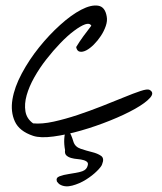

<svg xmlns="http://www.w3.org/2000/svg" viewBox="-20 -501 586 693"><path d="M99.6 -10.7Q49.8 -27.3 33.7 -62.5Q17.6 -97.7 24.9 -142.1Q32.2 -186.5 58.6 -235.8Q85 -285.2 121.1 -330.1Q157.2 -375 197.3 -411.1Q237.3 -447.3 272.9 -465.8Q308.6 -484.4 334 -480.5Q359.4 -476.6 365.2 -441.4Q368.2 -425.8 361.8 -407.2Q355.5 -388.7 344.2 -371.6Q333 -354.5 318.8 -340.3Q304.7 -326.2 291.5 -319.3Q278.3 -312.5 268.1 -314.5Q257.8 -316.4 254.9 -331.1Q266.6 -350.6 281.2 -370.6Q295.9 -390.6 309.6 -408.2Q303.7 -418.9 287.1 -413.1Q270.5 -407.2 247.1 -389.6Q223.6 -372.1 197.8 -345.2Q171.9 -318.4 147.5 -287.1Q123 -255.9 104 -222.2Q85 -188.5 76.2 -157.2Q67.4 -126 71.8 -99.1Q76.2 -72.3 99.6 -55.7Q131.8 -52.7 173.8 -62Q215.8 -71.3 259.8 -85.9Q303.7 -100.6 347.2 -117.7Q390.6 -134.8 426.3 -149.4Q461.9 -164.1 486.8 -172.4Q511.7 -180.7 519.5 -176.8Q538.1 -167 522 -148.4Q505.9 -129.9 467.8 -108.4Q429.7 -86.9 377.4 -65.9Q325.2 -44.9 272.5 -29.8Q219.7 -14.6 172.9 -8.3Q126 -2 99.6 -10.7ZM185.5 154.3Q180.7 140.6 194.8 135.3Q209 129.9 229 127Q249 124 268.6 119.6Q288.1 115.2 293.9 103.5Q299.8 90.8 295.9 85.4Q292 80.1 282.2 77.1Q272.5 74.2 260.3 73.2Q248 72.3 237.3 69.3Q226.6 66.4 219.7 60.1Q212.9 53.7 214.8 41Q210.9 19.5 211.9 1Q212.9 -17.6 217.3 -25.4Q221.7 -33.2 229 -25.9Q236.3 -18.6 245.1 10.7Q251 29.3 271.5 36.1Q292 43 312 47.9Q332 52.7 344.7 61.5Q357.4 70.3 348.6 91.8Q346.7 99.6 330.1 116.2Q313.5 132.8 290 147.5Q266.6 162.1 240.7 168.9Q214.8 175.8 196.3 165Q194.3 164.1 190.4 160.2Q186.5 156.2 185.5 154.3Z"/></svg>

Font: Nothing You Could Do
Style: Regular
Weight: 400
Version: Version 1.005